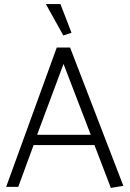

<svg xmlns="http://www.w3.org/2000/svg" viewBox="-20 -912 632 937"><path d="M423 -254H161L290 -600ZM257 -680 10 0H69L144 -204H441L521 5L582 -5L322 -680ZM289 -739 329 -752 275 -892H204Z"/></svg>

Font: Catamaran Thin Light
Style: Regular
Weight: 300
Version: Version 2.000